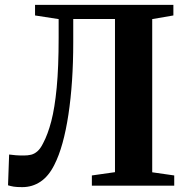

<svg xmlns="http://www.w3.org/2000/svg" viewBox="-20 -763 766 789"><path d="M71.5 6Q48.5 6 36.5 4Q24.5 2 13 -1.5L17.5 -128Q32.5 -126 45.2 -125Q58 -124 78.5 -124Q94 -124 107.8 -127.2Q121.5 -130.5 134 -141.5Q146.5 -152.5 157.5 -175Q176.5 -210.5 190.8 -265Q205 -319.5 213 -403Q221 -486.5 221 -608V-684.5L124 -699.5V-743H692.5V-699.5L605.5 -684.5V-55L696 -42V0H357.5V-42L452.5 -55.5V-685H281V-588.5Q281 -506.5 276 -431.8Q271 -357 261.2 -292.5Q251.5 -228 237 -175.5Q222.5 -123 203 -85Q180 -39 146.5 -16.5Q113 6 71.5 6Z"/></svg>

Font: Merriweather 72pt
Style: Bold
Weight: 700
Version: Version 2.100